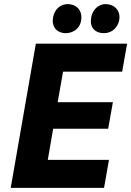

<svg xmlns="http://www.w3.org/2000/svg" viewBox="-20 -912 637 932"><path d="M32 0H485L509 -136H212L238 -287H505L528 -416H260L286 -564H573L597 -700H154ZM297 -751C338 -750 374 -778 375 -825C377 -863 351 -891 311 -892C270 -893 238 -861 236 -814C235 -777 259 -752 297 -751ZM482 -751C530 -750 558 -788 560 -825C562 -863 535 -891 495 -892C455 -893 423 -860 421 -813C419 -777 442 -752 482 -751Z"/></svg>

Font: Fixel Display 20240404
Style: Bold Italic
Weight: 700
Italic angle: -10°
Designer: AlfaBravo + MacPaw
Foundry: Kyrylo Tkachov, Marchela Mozhyna, Serhii Makarenko, Maria Weinstein, Zakhar Kryvoshyya
Version: Version 1.211;Glyphs 3.2 (3225)